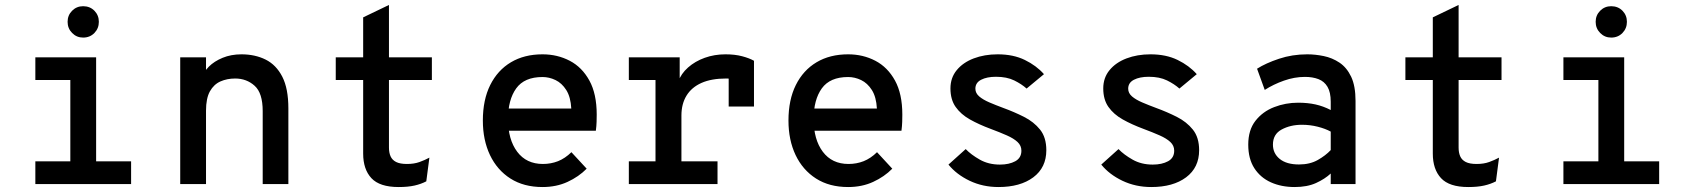

<svg xmlns="http://www.w3.org/2000/svg" viewBox="-20 -742 6816 774"><path d="M263.5 -5V-511H367.5V-5ZM122.5 0V-91.5H508.5V0ZM122.5 -419.5V-511H328.5V-419.5ZM315 -590.5Q289 -590.5 270.8 -609Q252.5 -627.5 252.5 -654Q252.5 -680.5 270.8 -698.8Q289 -717 315 -717Q342.5 -717 360.5 -698.8Q378.5 -680.5 378.5 -654Q378.5 -627.5 360.5 -609Q342.5 -590.5 315 -590.5Z M706.5 0V-511H810.5V-398.5L796 -427Q800 -451.5 821.8 -473.2Q843.5 -495 877.5 -509Q911.5 -523 953.5 -523Q1008 -523 1050.8 -501.8Q1093.5 -480.5 1118 -432.8Q1142.5 -385 1142.5 -305V0H1039V-294Q1039 -367 1006.5 -396.2Q974 -425.5 928 -425.5Q895.5 -425.5 868.8 -413.8Q842 -402 826.2 -373.8Q810.5 -345.5 810.5 -296V0Z M1587 12Q1510.5 12 1477.2 -23.8Q1444 -59.5 1444 -123V-419.5H1333.5V-511H1444V-672L1548 -722V-511H1721V-419.5H1548V-147Q1548 -126.5 1554.5 -111.8Q1561 -97 1576.8 -89Q1592.5 -81 1620.5 -81Q1649.5 -81 1671 -88.8Q1692.5 -96.5 1711 -106.5L1698.5 -11Q1677.5 0 1651 6Q1624.5 12 1587 12Z M2167 12Q2091.5 12 2037.8 -22.2Q1984 -56.5 1955.2 -117Q1926.5 -177.5 1926.5 -256Q1926.5 -339.5 1956.2 -399.2Q1986 -459 2039.8 -491Q2093.5 -523 2167 -523Q2227 -523 2276.8 -497Q2326.5 -471 2356 -417.2Q2385.5 -363.5 2385.5 -280Q2385.5 -267.5 2385 -250.8Q2384.5 -234 2382 -215H2006.5V-304.5H2283Q2280.5 -351 2262.8 -379Q2245 -407 2219.5 -419.2Q2194 -431.5 2167 -431.5Q2094 -431.5 2061 -385.8Q2028 -340 2028 -262Q2028 -179.5 2065 -130.2Q2102 -81 2168.5 -81Q2201 -81 2229.5 -92.2Q2258 -103.5 2283.5 -128.5L2345 -62Q2313 -29.5 2268 -8.8Q2223 12 2167 12Z M2515 0V-91.5H2622.5V-419.5H2515V-511H2720V-397.5L2714 -412.5Q2725.5 -445 2753.8 -470Q2782 -495 2821 -509Q2860 -523 2904.5 -523Q2943 -523 2972 -515.2Q3001 -507.5 3019.5 -497V-312.5H2917.5V-466.5L2958.5 -420Q2944.5 -423 2931.2 -424.2Q2918 -425.5 2907 -425.5Q2848 -425.5 2808 -407.8Q2768 -390 2747.5 -356.5Q2727 -323 2727 -276.5V-91.5H2872.5V0Z M3399 12Q3323.5 12 3269.8 -22.2Q3216 -56.5 3187.2 -117Q3158.5 -177.5 3158.5 -256Q3158.5 -339.5 3188.2 -399.2Q3218 -459 3271.8 -491Q3325.5 -523 3399 -523Q3459 -523 3508.8 -497Q3558.5 -471 3588 -417.2Q3617.5 -363.5 3617.5 -280Q3617.5 -267.5 3617 -250.8Q3616.5 -234 3614 -215H3238.5V-304.5H3515Q3512.5 -351 3494.8 -379Q3477 -407 3451.5 -419.2Q3426 -431.5 3399 -431.5Q3326 -431.5 3293 -385.8Q3260 -340 3260 -262Q3260 -179.5 3297 -130.2Q3334 -81 3400.5 -81Q3433 -81 3461.5 -92.2Q3490 -103.5 3515.5 -128.5L3577 -62Q3545 -29.5 3500 -8.8Q3455 12 3399 12Z M4005 12Q3942 12 3889 -13.2Q3836 -38.5 3803.5 -78.5L3873 -141Q3894.5 -118.5 3929.8 -98.5Q3965 -78.5 4011 -78.5Q4048 -78.5 4072.8 -92Q4097.5 -105.5 4097.5 -134.5Q4097.5 -155 4082 -169.5Q4066.5 -184 4038.8 -196.2Q4011 -208.5 3973.5 -222.5Q3926.5 -240 3890 -260.5Q3853.5 -281 3832.5 -310.8Q3811.5 -340.5 3811.5 -385.5Q3811.5 -428.5 3836.8 -459.2Q3862 -490 3905.2 -506.5Q3948.5 -523 4002 -523Q4065 -523 4111.5 -500.2Q4158 -477.5 4188.5 -443L4118.5 -385Q4098.5 -403 4068.5 -417.8Q4038.5 -432.5 3995 -432.5Q3958.5 -432.5 3935.2 -420.5Q3912 -408.5 3912 -384.5Q3912 -366.5 3927.5 -353.2Q3943 -340 3968.8 -329Q3994.5 -318 4025.5 -306.5Q4068 -291 4107.8 -271Q4147.5 -251 4172.8 -219.5Q4198 -188 4198 -136.5Q4198 -66.5 4145.5 -27.2Q4093 12 4005 12Z M4621 12Q4558 12 4505 -13.2Q4452 -38.5 4419.5 -78.5L4489 -141Q4510.5 -118.5 4545.8 -98.5Q4581 -78.5 4627 -78.5Q4664 -78.5 4688.8 -92Q4713.5 -105.5 4713.5 -134.5Q4713.5 -155 4698 -169.5Q4682.5 -184 4654.8 -196.2Q4627 -208.5 4589.5 -222.5Q4542.5 -240 4506 -260.5Q4469.5 -281 4448.5 -310.8Q4427.5 -340.5 4427.5 -385.5Q4427.5 -428.5 4452.8 -459.2Q4478 -490 4521.2 -506.5Q4564.5 -523 4618 -523Q4681 -523 4727.5 -500.2Q4774 -477.5 4804.5 -443L4734.5 -385Q4714.5 -403 4684.5 -417.8Q4654.5 -432.5 4611 -432.5Q4574.5 -432.5 4551.2 -420.5Q4528 -408.5 4528 -384.5Q4528 -366.5 4543.5 -353.2Q4559 -340 4584.8 -329Q4610.5 -318 4641.5 -306.5Q4684 -291 4723.8 -271Q4763.5 -251 4788.8 -219.5Q4814 -188 4814 -136.5Q4814 -66.5 4761.5 -27.2Q4709 12 4621 12Z M5199 12Q5145.5 12 5103.2 -7Q5061 -26 5036.5 -64Q5012 -102 5012 -159Q5012 -218 5041.2 -255.2Q5070.5 -292.5 5116.5 -310.2Q5162.5 -328 5213 -328Q5251.5 -328 5283 -321Q5314.5 -314 5344.5 -298.5V-332Q5344.5 -370 5331.5 -392Q5318.5 -414 5295 -423Q5271.5 -432 5240.5 -432Q5198.5 -432 5156 -417Q5113.5 -402 5078.5 -379.5L5047.5 -465Q5083 -487.5 5136.2 -505.2Q5189.5 -523 5250 -523Q5282 -523 5316.2 -516Q5350.5 -509 5379.8 -489.5Q5409 -470 5426.8 -432.8Q5444.5 -395.5 5444.5 -335V0H5344.5V-42.5Q5321 -20.5 5285.2 -4.2Q5249.5 12 5199 12ZM5216.5 -79Q5260.5 -79 5292.2 -97Q5324 -115 5344.5 -137V-211.5Q5322.5 -223.5 5292 -231.2Q5261.5 -239 5228.5 -239Q5182 -239 5146.8 -220Q5111.5 -201 5111.5 -159Q5111.5 -123.5 5139 -101.2Q5166.5 -79 5216.5 -79Z M5899 12Q5822.5 12 5789.2 -23.8Q5756 -59.5 5756 -123V-419.5H5645.5V-511H5756V-672L5860 -722V-511H6033V-419.5H5860V-147Q5860 -126.5 5866.5 -111.8Q5873 -97 5888.8 -89Q5904.5 -81 5932.5 -81Q5961.5 -81 5983 -88.8Q6004.5 -96.5 6023 -106.5L6010.5 -11Q5989.5 0 5963 6Q5936.5 12 5899 12Z M6423.5 -5V-511H6527.5V-5ZM6282.5 0V-91.5H6668.5V0ZM6282.5 -419.5V-511H6488.5V-419.5ZM6475 -590.5Q6449 -590.5 6430.8 -609Q6412.5 -627.5 6412.5 -654Q6412.5 -680.5 6430.8 -698.8Q6449 -717 6475 -717Q6502.5 -717 6520.5 -698.8Q6538.5 -680.5 6538.5 -654Q6538.5 -627.5 6520.5 -609Q6502.5 -590.5 6475 -590.5Z"/></svg>

Font: Overpass Mono SemiBold
Style: Regular
Weight: 600
Monospace: yes
Designer: Delve Withrington, Dave Bailey
Foundry: Delve Fonts LLC
Version: Version 4.000